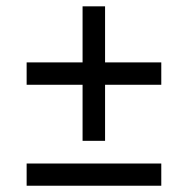

<svg xmlns="http://www.w3.org/2000/svg" viewBox="-20 -592 599 612"><path d="M494.1 0H64.9V-70.8H494.1ZM314.9 -321.8V-143.1H243.2V-321.8H64.9V-393.1H243.2V-571.8H314.9V-393.1H494.1V-321.8Z"/></svg>

Font: Droids
Style: b
Weight: 700
Foundry: Ascender Corporation
Version: Version 1.00 build 113